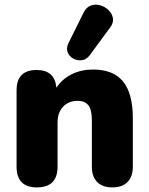

<svg xmlns="http://www.w3.org/2000/svg" viewBox="-20 -805 646 834"><path d="M369 -564Q355 -546 335.5 -543.5Q316 -541 298.5 -550.5Q281 -560 274 -577.5Q267 -595 277 -617L343 -750Q355 -774 375 -781Q395 -788 415.5 -782Q436 -776 451.5 -761Q467 -746 470.5 -726Q474 -706 458 -685ZM140 9Q52 9 52 -81V-412Q52 -501 139 -501Q218 -501 225 -424Q250 -462 291.5 -482.5Q333 -503 384 -503Q472 -503 514.5 -451Q557 -399 557 -291V-81Q557 -38 534 -14.5Q511 9 468 9Q425 9 402 -14.5Q379 -38 379 -81V-284Q379 -329 363.5 -348Q348 -367 318 -367Q278 -367 254 -341.5Q230 -316 230 -273V-81Q230 9 140 9Z"/></svg>

Font: Chiron GoRound TC H
Style: Regular
Weight: 900
Designer: Ryoko NISHIZUKA 西塚涼子 (kana, bopomofo & ideographs); Paul D. Hunt (Latin, Greek & Cyrillic); Sandoll Communications 산돌커뮤니
Foundry: Adobe
Version: Version 1.000;hotconv 1.1.1;makeotfexe 2.6.0